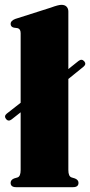

<svg xmlns="http://www.w3.org/2000/svg" viewBox="-20 -775 373 795"><path d="M5 -282Q-4.5 -294.5 8 -304.5L65.5 -349.5V-637.5Q65.5 -655.5 52.5 -658.5L37.5 -660.5Q24 -663.5 24 -676.5Q24 -689 43 -696.5L190.5 -743.5Q221.5 -755 234.5 -755Q248.5 -755 255.8 -747.2Q263 -739.5 263 -727.5V-489L305 -522.5Q318.5 -533 329 -521Q338.5 -509.5 326 -499L263 -448V-71Q263 -45 276 -40.5L290.5 -36Q305 -30 305 -18Q305 0 282.5 0H46.5Q24 0 24 -18Q24 -30 38 -36L53 -40.5Q65.5 -45 65.5 -71V-310L28 -280.5Q15 -270.5 5 -282Z"/></svg>

Font: Fraunces 72pt Black
Style: Regular
Weight: 900
Version: Version 1.000;[0bf87f6ff]